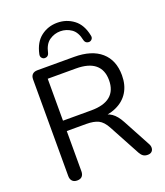

<svg xmlns="http://www.w3.org/2000/svg" viewBox="-167 -1047 1003 1166"><g transform="rotate(-20 335.0 -464.0)"><path d="M129 7Q108.5 7 97.5 -4.8Q86.5 -16.5 86.5 -37V-661.5Q86.5 -683 98 -694Q109.5 -705 130 -705H367Q480.5 -705 541.5 -651.8Q602.5 -598.5 602.5 -501Q602.5 -438 574.8 -392.8Q547 -347.5 494.2 -323.8Q441.5 -300 367 -300L377 -313.5H397.5Q437 -313.5 466 -293.5Q495 -273.5 518.5 -229.5L613.5 -53Q622 -38.5 621.2 -24.5Q620.5 -10.5 611.2 -1.8Q602 7 585 7Q567 7 555.8 -1Q544.5 -9 536 -24.5L427.5 -225.5Q404.5 -268.5 375.2 -282.8Q346 -297 297.5 -297H171.5V-37Q171.5 -16.5 161 -4.8Q150.5 7 129 7ZM171.5 -364H354Q436 -364 477.2 -398.2Q518.5 -432.5 518.5 -500Q518.5 -566.5 477.2 -600.8Q436 -635 354 -635H171.5ZM196.5 -759Q186 -760 178.8 -769Q171.5 -778 174.5 -792.5Q190 -865.5 235.8 -900.2Q281.5 -935 341 -935Q400.5 -935 446.8 -900.2Q493 -865.5 507.5 -792.5Q511 -778 503.5 -769Q496 -760 485.5 -759Q477 -758.5 470.5 -761.5Q464 -764.5 460.2 -770Q456.5 -775.5 455 -782Q444 -836 411.8 -858Q379.5 -880 341 -880Q303 -880 270.8 -858Q238.5 -836 227 -782Q225.5 -775.5 221.8 -770Q218 -764.5 211.8 -761.5Q205.5 -758.5 196.5 -759Z"/></g></svg>

Font: Nunito ExtraLight
Style: Regular
Weight: 200
Designer: Vernon Adams
Foundry: Vernon Adams
Version: Version 3.602;April 4, 2023;FontCreator 14.0.0.2856 64-bit